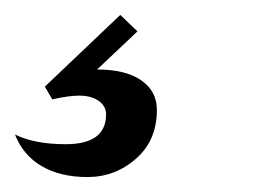

<svg xmlns="http://www.w3.org/2000/svg" viewBox="-83 -42 348 257"><path d="M-63 138Q-37 151 5 151Q59 151 59 111Q59 100 49 93Q39 86 23 86Q9 86 -13 91L-23 74L78 -22L101 0L47 51Q85 51 106 65.5Q127 80 127 105Q127 146 99 170.5Q71 195 34 195Q-2 195 -27 180.5Q-52 166 -63 138Z"/></svg>

Font: Srisakdi
Style: Bold
Weight: 700
Designer: Cadson Demak Co.,Ltd.
Foundry: Cadson Demak Co.,Ltd.
Version: Version 1.000